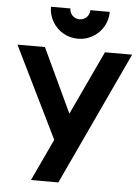

<svg xmlns="http://www.w3.org/2000/svg" viewBox="-61 -986 753 1034"><g transform="rotate(5 315.0 -469.5)"><path d="M331 -780C360 -780 386.5 -787 411 -801.5C459.5 -829.5 490 -881 490 -939H385C385 -909 361 -885 331 -885C301 -885 277 -909 277 -939H172C172 -910 179 -883.5 193.5 -859C221.5 -810.5 273 -780 331 -780ZM630 -720H483L321 -374L158.5 -720H10L252 -226.5L146 0H294Z"/></g></svg>

Font: Vela Sans ExtBd
Style: Regular
Weight: 800
Designer: Principal design: Mikhail Sharanda - project Manrope.
Design modification: Ravid Balaliev
Foundry: Mikhail Sharanda
Version: Version 1.001